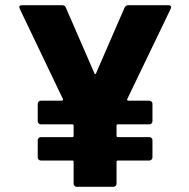

<svg xmlns="http://www.w3.org/2000/svg" viewBox="-20 -720 725 738"><path d="M263 -14V-98Q263 -103 258 -103H137Q132 -103 128.5 -106.5Q125 -110 125 -115V-181Q125 -186 128.5 -189.5Q132 -193 137 -193H258Q263 -193 263 -198V-237Q263 -242 258 -242H137Q132 -242 128.5 -245.5Q125 -249 125 -254V-321Q125 -326 128.5 -329.5Q132 -333 137 -333H218Q220 -333 221.5 -335Q223 -337 222 -339L56 -686L54 -692Q54 -700 65 -700H219Q229 -700 233 -691L343 -438Q345 -435 346 -435Q348 -435 349 -438L459 -691Q464 -700 473 -700H627Q634 -700 636.5 -696.5Q639 -693 636 -686L469 -339Q468 -333 473 -333H554Q559 -333 562.5 -329.5Q566 -326 566 -321V-254Q566 -249 562.5 -245.5Q559 -242 554 -242H433Q428 -242 428 -237V-198Q428 -193 433 -193H554Q559 -193 562.5 -189.5Q566 -186 566 -181V-115Q566 -110 562.5 -106.5Q559 -103 554 -103H433Q428 -103 428 -98V-14Q428 -9 424.5 -5.5Q421 -2 416 -2H275Q270 -2 266.5 -5.5Q263 -9 263 -14Z"/></svg>

Font: Barlow GEO ExtraBold
Style: Regular
Weight: 800
Designer: Jeremy Tribby
Foundry: Tribby Type
Version: Version 1.408